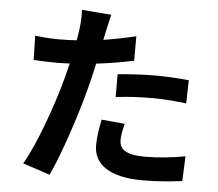

<svg xmlns="http://www.w3.org/2000/svg" viewBox="-57 -871 1114 979"><g transform="rotate(5 500.0 -381.0)"><path d="M533 -379C595 -387 655 -390 724 -390C784 -390 845 -384 894 -378L897 -497C839 -503 779 -506 723 -506C659 -506 588 -501 533 -496ZM611 -697C557 -684 501 -673 445 -664L453 -702C458 -724 467 -768 474 -795L323 -807C325 -784 324 -744 319 -707C317 -691 314 -672 310 -650C280 -648 251 -647 222 -647C181 -647 148 -649 97 -655L100 -531C135 -529 172 -527 220 -527C240 -527 262 -528 285 -529C278 -501 271 -473 264 -447C227 -308 152 -100 93 -1L232 45C286 -71 353 -274 389 -413C400 -453 410 -497 419 -540C485 -548 552 -559 611 -572ZM472 -258C464 -219 455 -171 455 -126C455 -26 540 32 707 32C786 32 853 25 909 18L914 -109C843 -96 774 -89 708 -89C602 -89 577 -121 577 -164C577 -186 583 -219 591 -247Z"/></g></svg>

Font: Noto Sans Mono CJK JP Bold
Style: Regular
Weight: 700
Designer: Ryoko NISHIZUKA (kana & ideographs); Paul D. Hunt (Latin, Greek & Cyrillic); Wenlong ZHANG (bopomofo); Sandoll Communica
Foundry: Adobe Systems Incorporated
Version: Version 1.004;PS 1.004;hotconv 1.0.82;makeotf.lib2.5.63406